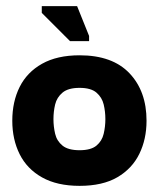

<svg xmlns="http://www.w3.org/2000/svg" viewBox="-20 -595 527 625"><path d="M239 10Q166 10 117 -17.5Q68 -45 44 -93Q20 -141 20 -202Q20 -264 44 -312Q68 -360 117 -387.5Q166 -415 239 -415Q346 -415 401.5 -356.5Q457 -298 457 -202Q457 -142 433.5 -94Q410 -46 362 -18Q314 10 239 10ZM239 -106Q276 -106 294 -121Q312 -136 317.5 -159.5Q323 -183 323 -207Q323 -232 317.5 -255Q312 -278 294 -293.5Q276 -309 239 -309Q202 -309 183.5 -293.5Q165 -278 159.5 -255Q154 -232 154 -207Q154 -183 159.5 -159.5Q165 -136 183.5 -121Q202 -106 239 -106ZM208 -461 116 -553V-575H231L270 -478V-461Z"/></svg>

Font: Darker Grotesque Light Black
Style: Regular
Weight: 900
Version: Version 1.000;gftools[0.9.28]